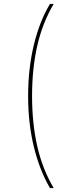

<svg xmlns="http://www.w3.org/2000/svg" viewBox="-20 -762 351 976"><path d="M234 194Q181 103 152 -16Q123 -135 123 -274Q123 -413 152 -533.5Q181 -654 234 -742H253Q196 -646 169.5 -529.5Q143 -413 143 -274Q143 -135 169.5 -18.5Q196 98 253 194Z"/></svg>

Font: Montserrat Thin
Style: Regular
Weight: 100
Designer: Julieta Ulanovsky
Foundry: Julieta Ulanovsky
Version: Version 9.000